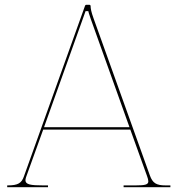

<svg xmlns="http://www.w3.org/2000/svg" viewBox="-20 -780 740 800"><path d="M163.5 -250 336.5 -733.5H348C348.5 -731 349.5 -725 358.5 -700L519.5 -250ZM10 0H180V-7.5H159.5C108 -7.5 86 -11 86 -29C86 -32.5 87 -36.5 88.5 -41.5L160 -240H523L592.5 -47C596 -37.5 598 -30 598 -24.5C598 -11 585.5 -7.5 545 -7.5H495V0H690V-7.5H670C630.5 -7.5 616 -17.5 604.5 -49L370 -703C360 -730.5 357.5 -745 357.5 -755C357.5 -757 356 -760 352.5 -760H339C337.5 -760 335.5 -759 334.5 -756.5L79.5 -44.5C70 -17.5 55.5 -7.5 12.5 -7.5H10Z"/></svg>

Font: Znikomit
Style: Regular
Weight: 100
Designer: gluk
Foundry: gluk
Version: Version 0.55